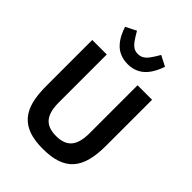

<svg xmlns="http://www.w3.org/2000/svg" viewBox="-264 -1072 1217 1217"><g transform="rotate(45 344.5 -464.0)"><path d="M207 -698V-269C207 -160 245 -105 345 -105C445 -105 483 -160 483 -269V-698H613V-286C613 -183 595 -109 552 -60C509 -11 441 12 344 12C245 12 180 -11 137 -60C94 -109 77 -183 77 -286V-698ZM344 -748C287 -748 247 -770 220 -801C192 -832 176 -871 165 -904L236 -940L255 -908C282 -865 303 -839 344 -839C385 -839 407 -865 434 -908L453 -940L523 -904C512 -871 495 -832 467 -801C439 -770 400 -748 344 -748Z"/></g></svg>

Font: Plexus Sans SemiBold
Style: Regular
Weight: 600
Version: Version 2.001;PS 002.001;hotconv 1.0.70;makeotf.lib2.5.58329